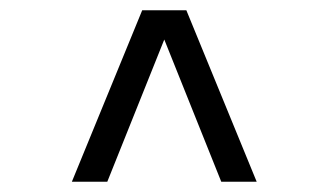

<svg xmlns="http://www.w3.org/2000/svg" viewBox="-20 -730 640 374"><path d="M120 -376 257 -710H343L480 -376H411L300 -653L189 -376Z"/></svg>

Font: Geist Mono Light
Style: Regular
Weight: 300
Monospace: yes
Designer: Basement.studio, Andrés Briganti, Mateo Zaragoza
Foundry: Basement.studio, Vercel, Andrés Briganti, Guido Ferreyra, Mateo Zaragoza
Version: Version 1.500; ttfautohint (v1.8.4.7-5d5b)